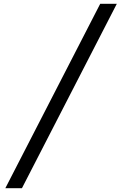

<svg xmlns="http://www.w3.org/2000/svg" viewBox="-20 -843 640 1006"><path d="M8 143 505 -823H592L95 143Z"/></svg>

Font: Iosevka Curly Slab ExObl
Style: Regular
Weight: 400
Width: 7
Italic angle: -9°
Monospace: yes
Designer: Belleve Invis
Foundry: Belleve Invis
Version: Version 11.1.0; ttfautohint (v1.8.3)